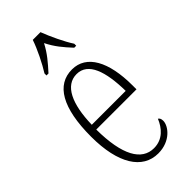

<svg xmlns="http://www.w3.org/2000/svg" viewBox="-246 -819 881 881"><g transform="rotate(-45 195.0 -378.0)"><path d="M101 -619V-606H114C148 -644 174 -673 198 -719C221 -673 246 -644 281 -606H294V-619C269 -657 239 -721 222 -766H172C157 -721 125 -657 101 -619ZM211 10C291 10 333 -47 333 -80C333 -94 328 -101 322 -104C305 -62 272 -21 214 -21C135 -21 88 -101 87 -269H348V-294C348 -449 297 -543 203 -543C103 -543 47 -450 47 -262C47 -88 109 10 211 10ZM308 -299H88C91 -431 129 -513 203 -513C278 -513 306 -426 308 -299Z"/></g></svg>

Font: Noto Serif Lao ExtraCondensed ExtraLight
Style: Regular
Weight: 200
Width: 2
Designer: Monotype Design Team
Foundry: Monotype Imaging Inc.
Version: Version 2.003